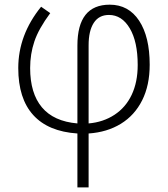

<svg xmlns="http://www.w3.org/2000/svg" viewBox="-20 -561 718 821"><path d="M311 240.2V9.8Q186 1.5 122.1 -69.1Q58.1 -139.6 58.1 -270Q58.1 -411.6 155.8 -532.2L194.8 -504.9Q145 -437.5 127 -383.8Q108.9 -330.1 108.9 -270Q108.9 -162.1 159.2 -102.1Q209.5 -42 311 -33.2V-366.2Q311 -541 449.2 -541Q529.8 -541 575 -472.4Q620.1 -403.8 620.1 -284.2Q620.1 -196.3 587.9 -132.1Q555.7 -67.9 496.8 -31.7Q438 4.4 358.9 9.8V240.2ZM568.8 -283.2Q568.8 -382.8 534.9 -439.9Q501 -497.1 445.8 -497.1Q402.8 -497.1 380.9 -463.1Q358.9 -429.2 358.9 -367.2V-33.2Q421.4 -38.6 469.5 -70.1Q517.6 -101.6 543.2 -155.8Q568.8 -210 568.8 -283.2Z"/></svg>

Font: JBL Sans
Style: Light
Weight: 300
Version: Version 1.10